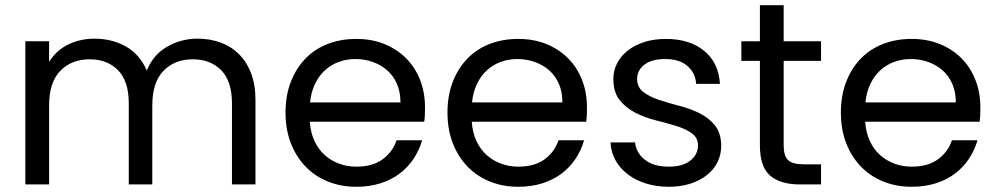

<svg xmlns="http://www.w3.org/2000/svg" viewBox="-20 -706 3816 735"><path d="M868 -310Q868 -395 827 -437Q786 -479 718 -479Q649 -479 606 -435Q563 -391 563 -302V0H473V-310Q473 -395 432 -437Q391 -479 323 -479Q254 -479 211 -435Q168 -391 168 -302V0H77V-548H168V-469Q195 -513 241 -535.5Q287 -558 341 -558Q409 -558 462 -528Q515 -498 542 -436Q566 -496 619.5 -527Q673 -558 736 -558Q783 -558 823.5 -543.5Q864 -529 894 -499.5Q924 -470 941 -426Q958 -382 958 -323V0H868Z M1340 -480Q1307 -480 1277 -469Q1247 -458 1224 -437Q1201 -416 1186 -385Q1171 -354 1167 -314H1513Q1513 -354 1499.5 -385Q1486 -416 1462 -437Q1438 -458 1406.5 -469Q1375 -480 1340 -480ZM1596 -169Q1585 -131 1563.5 -98.5Q1542 -66 1510.5 -42Q1479 -18 1437 -4.5Q1395 9 1344 9Q1285 9 1235.5 -11Q1186 -31 1150 -68Q1114 -105 1093.5 -157.5Q1073 -210 1073 -275Q1073 -340 1093 -392Q1113 -444 1148.5 -481Q1184 -518 1234 -537.5Q1284 -557 1344 -557Q1404 -557 1452.5 -537Q1501 -517 1535.5 -482Q1570 -447 1588.5 -399Q1607 -351 1607 -295Q1607 -280 1606.5 -267Q1606 -254 1604 -240H1166Q1169 -198 1184 -166Q1199 -134 1223 -112.5Q1247 -91 1278 -79.5Q1309 -68 1344 -68Q1406 -68 1444.5 -96Q1483 -124 1498 -169Z M1960 -480Q1927 -480 1897 -469Q1867 -458 1844 -437Q1821 -416 1806 -385Q1791 -354 1787 -314H2133Q2133 -354 2119.5 -385Q2106 -416 2082 -437Q2058 -458 2026.5 -469Q1995 -480 1960 -480ZM2216 -169Q2205 -131 2183.5 -98.5Q2162 -66 2130.5 -42Q2099 -18 2057 -4.5Q2015 9 1964 9Q1905 9 1855.5 -11Q1806 -31 1770 -68Q1734 -105 1713.5 -157.5Q1693 -210 1693 -275Q1693 -340 1713 -392Q1733 -444 1768.5 -481Q1804 -518 1854 -537.5Q1904 -557 1964 -557Q2024 -557 2072.5 -537Q2121 -517 2155.5 -482Q2190 -447 2208.5 -399Q2227 -351 2227 -295Q2227 -280 2226.5 -267Q2226 -254 2224 -240H1786Q1789 -198 1804 -166Q1819 -134 1843 -112.5Q1867 -91 1898 -79.5Q1929 -68 1964 -68Q2026 -68 2064.5 -96Q2103 -124 2118 -169Z M2741 -149Q2741 -115 2727 -86Q2713 -57 2686.5 -36Q2660 -15 2623 -3Q2586 9 2541 9Q2493 9 2453 -3.5Q2413 -16 2383.5 -38.5Q2354 -61 2336.5 -92Q2319 -123 2317 -161H2411Q2415 -121 2448.5 -94.5Q2482 -68 2540 -68Q2594 -68 2623 -91.5Q2652 -115 2652 -149Q2652 -179 2628 -196Q2604 -213 2568 -224Q2532 -235 2490 -245.5Q2448 -256 2412 -274.5Q2376 -293 2352 -323Q2328 -353 2328 -404Q2328 -435 2342 -463Q2356 -491 2382.5 -512Q2409 -533 2446 -545Q2483 -557 2529 -557Q2620 -557 2675.5 -511.5Q2731 -466 2736 -385H2645Q2642 -427 2611.5 -453.5Q2581 -480 2526 -480Q2475 -480 2447 -458.5Q2419 -437 2419 -404Q2419 -372 2442.5 -354Q2466 -336 2501.5 -324Q2537 -312 2578.5 -301.5Q2620 -291 2656 -273.5Q2692 -256 2716 -227Q2740 -198 2741 -149Z M2889 -473H2818V-548H2889V-686H2980V-548H3123V-473H2980V-150Q2980 -109 2997 -93Q3014 -77 3056 -77H3123V0H3041Q2968 0 2928.5 -33.5Q2889 -67 2889 -150Z M3466 -480Q3433 -480 3403 -469Q3373 -458 3350 -437Q3327 -416 3312 -385Q3297 -354 3293 -314H3639Q3639 -354 3625.5 -385Q3612 -416 3588 -437Q3564 -458 3532.5 -469Q3501 -480 3466 -480ZM3722 -169Q3711 -131 3689.5 -98.5Q3668 -66 3636.5 -42Q3605 -18 3563 -4.5Q3521 9 3470 9Q3411 9 3361.5 -11Q3312 -31 3276 -68Q3240 -105 3219.5 -157.5Q3199 -210 3199 -275Q3199 -340 3219 -392Q3239 -444 3274.5 -481Q3310 -518 3360 -537.5Q3410 -557 3470 -557Q3530 -557 3578.5 -537Q3627 -517 3661.5 -482Q3696 -447 3714.5 -399Q3733 -351 3733 -295Q3733 -280 3732.5 -267Q3732 -254 3730 -240H3292Q3295 -198 3310 -166Q3325 -134 3349 -112.5Q3373 -91 3404 -79.5Q3435 -68 3470 -68Q3532 -68 3570.5 -96Q3609 -124 3624 -169Z"/></svg>

Font: Poppins
Style: Regular
Weight: 400
Designer: Ninad Kale (Devanagari), Jonny Pinhorn (Latin)
Foundry: Indian Type Foundry
Version: Version 3.002 2017